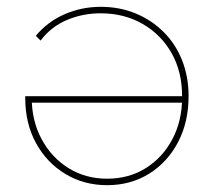

<svg xmlns="http://www.w3.org/2000/svg" viewBox="-20 -540 627 563"><path d="M294 3Q226 3 171.5 -30Q117 -63 85.5 -120.5Q54 -178 54 -253Q54 -255 54 -256Q54 -257 54 -258H522V-239H65L73 -254Q73 -186 102 -132Q131 -78 181 -47Q231 -16 294 -16Q358 -16 407.5 -47Q457 -78 485.5 -132Q514 -186 514 -254V-258Q514 -330 483 -384.5Q452 -439 398 -470Q344 -501 275 -501Q223 -501 176.5 -481.5Q130 -462 99 -421L85 -435Q120 -477 170 -498.5Q220 -520 275 -520Q331 -520 378 -500.5Q425 -481 460 -446Q495 -411 514 -363Q533 -315 533 -258Q533 -182 502 -123Q471 -64 417 -30.5Q363 3 294 3Z"/></svg>

Font: Montserrat Thin
Style: Regular
Weight: 100
Designer: Julieta Ulanovsky
Foundry: Julieta Ulanovsky
Version: Version 9.000